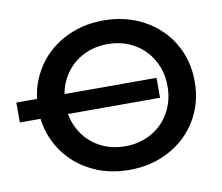

<svg xmlns="http://www.w3.org/2000/svg" viewBox="-131 -806 1055 911"><g transform="rotate(-10 396.5 -350.0)"><path d="M45 -350Q45 -452 94 -534.5Q143 -617 229 -663.5Q315 -710 422 -710Q529 -710 615 -663.5Q701 -617 750 -535Q799 -453 799 -350Q799 -247 750 -165Q701 -83 615 -36.5Q529 10 422 10Q315 10 229 -36.5Q143 -83 94 -165.5Q45 -248 45 -350ZM668 -350Q668 -420 636 -476.5Q604 -533 548 -564.5Q492 -596 422 -596Q352 -596 296 -564.5Q240 -533 208 -476.5Q176 -420 176 -350Q176 -280 208 -223.5Q240 -167 296 -135.5Q352 -104 422 -104Q492 -104 548 -135.5Q604 -167 636 -223.5Q668 -280 668 -350ZM-52 -398H623.4V-302H-52Z"/></g></svg>

Font: APTA Sans SemiBold
Style: Bold
Weight: 600
Version: Version 7.200